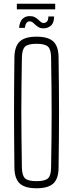

<svg xmlns="http://www.w3.org/2000/svg" viewBox="-20 -1001 390 1026"><path d="M175 5Q113 5 85.5 -20.5Q58 -46 57 -105Q56 -191.5 55.5 -263.8Q55 -336 55 -403.2Q55 -470.5 55.5 -541Q56 -611.5 57 -694Q58 -753.5 85.5 -779.2Q113 -805 175 -805Q237.5 -805 265 -779.2Q292.5 -753.5 293 -694Q294 -611.5 294.8 -541Q295.5 -470.5 295.5 -403.2Q295.5 -336 294.8 -263.8Q294 -191.5 293 -105Q292.5 -46 265 -20.5Q237.5 5 175 5ZM175 -33Q220 -33 236.2 -47.8Q252.5 -62.5 253 -105Q254.5 -194.5 255.2 -264.8Q256 -335 256 -399.2Q256 -463.5 255.2 -533.8Q254.5 -604 253 -694Q252.5 -737 236.2 -752Q220 -767 175 -767Q130 -767 114 -752Q98 -737 97 -694Q95.5 -606.5 94.8 -537.5Q94 -468.5 94 -404.2Q94 -340 94.8 -268.8Q95.5 -197.5 97 -105Q98 -62.5 114 -47.8Q130 -33 175 -33ZM238.5 -913H269Q269 -878.5 252 -864Q235 -849.5 212.5 -849.5Q197.5 -849.5 187.2 -855.2Q177 -861 169.5 -868.2Q162 -875.5 154.8 -881.2Q147.5 -887 138 -887Q128.5 -887 122 -879Q115.5 -871 112.5 -852H82Q85 -885 100.2 -900Q115.5 -915 138.5 -915Q154.5 -915 165.2 -909.5Q176 -904 183.8 -896.5Q191.5 -889 198.2 -883.5Q205 -878 213.5 -878Q222.5 -878 230.5 -885.5Q238.5 -893 238.5 -913ZM70 -981H275V-951H70Z"/></svg>

Font: Big Shoulders Text SC Thin
Style: Regular
Weight: 100
Designer: Patric King
Foundry: XO Type Co
Version: Version 2.002